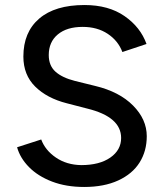

<svg xmlns="http://www.w3.org/2000/svg" viewBox="-20 -732 652 764"><path d="M48 -146 144 -177Q160 -134 202.5 -105Q245 -76 303 -75Q376 -75 419 -105Q462 -135 462 -183Q462 -267 327 -300L246 -321Q167 -341 120 -387.5Q73 -434 73 -507Q73 -604 136 -658Q199 -712 316 -712Q412 -712 475.5 -668Q539 -624 563 -557L467 -525Q450 -570 408.5 -597.5Q367 -625 309 -625Q246 -625 210 -595Q174 -565 174 -513Q174 -471 200.5 -447Q227 -423 278 -410L359 -390Q455 -367 509.5 -312Q564 -257 564 -190Q564 -131 535.5 -85.5Q507 -40 450.5 -14Q394 12 315 12Q243 12 187 -9.5Q131 -31 95.5 -67Q60 -103 48 -146Z"/></svg>

Font: Oak Sans Medium
Style: Regular
Weight: 500
Designer: Erik Kennedy, Walven
Foundry: Erik Kennedy, Walven
Version: Version 1.000